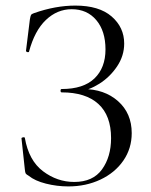

<svg xmlns="http://www.w3.org/2000/svg" viewBox="-20 -656 542 688"><path d="M378 -161Q378 -242 332.5 -283.5Q287 -325 201 -325Q197 -325 197 -331Q197 -337 201 -337Q279 -337 318.5 -375Q358 -413 358 -479Q358 -545 325 -584Q292 -623 237 -623Q185 -623 144.5 -584.5Q104 -546 84 -471Q84 -469 80 -469Q78 -469 75.5 -470.5Q73 -472 73 -473L87 -586Q89 -598 91 -602Q93 -606 102 -609Q179 -636 250 -636Q335 -636 380 -597Q425 -558 425 -500Q425 -456 399.5 -418Q374 -380 336 -356Q298 -332 263 -329L277 -337Q354 -337 403 -293.5Q452 -250 452 -179Q452 -124 422 -80.5Q392 -37 340 -12.5Q288 12 225 12Q184 12 144.5 2Q105 -8 83 -26Q74 -31 72 -34.5Q70 -38 69 -49L57 -160Q57 -163 62.5 -164Q68 -165 69 -162Q83 -81 134 -42.5Q185 -4 246 -4Q313 -4 345.5 -49Q378 -94 378 -161Z"/></svg>

Font: Cormorant Infant
Style: Regular
Weight: 400
Designer: Christian Thalmann (Catharsis Fonts)
Foundry: Catharsis Fonts
Version: Version 4.000